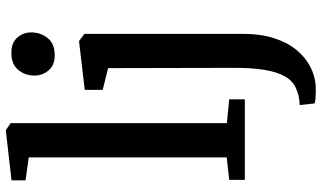

<svg xmlns="http://www.w3.org/2000/svg" viewBox="-242 -617 1102 658"><g transform="rotate(-90 309.0 -288.0)"><path d="M98.5 -62V-740.5L20 -751.5V-799.5L190.5 -819H192L216 -802.5V-61.5L297.5 -53.5V0H21.5V-53.5ZM343 243Q334.5 243.5 322 243.2Q309.5 243 298.5 242Q287.5 241 283.5 239L278 188Q285 188 300 186Q315 184 331.5 177Q359.5 166.5 375.8 138Q392 109.5 398.8 66Q405.5 22.5 405.5 -33L404.5 -468.5L330 -487V-548.5L495.5 -568H497.5L522 -549.5V-7.5Q522 54.5 507 100.8Q492 147 466.2 177.8Q440.5 208.5 408.5 224.8Q376.5 241 343 243ZM448.5 -651.5Q414.5 -651.5 396.8 -672.5Q379 -693.5 379 -721Q379 -752.5 398.2 -776.2Q417.5 -800 456.5 -800H457.5Q491.5 -800 509.2 -779.8Q527 -759.5 527 -732Q527 -700.5 507.8 -676Q488.5 -651.5 449.5 -651.5Z"/></g></svg>

Font: Merriweather SemiBold
Style: Regular
Weight: 600
Version: Version 2.100